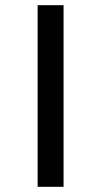

<svg xmlns="http://www.w3.org/2000/svg" viewBox="-20 -720 390 740"><path d="M125 -700H225V0H125Z"/></svg>

Font: Krub Medium
Style: Regular
Weight: 500
Designer: Ekaluck Peanpanawate
Foundry: Cadson Demak Co.,Ltd.
Version: Version 1.000; ttfautohint (v1.6)